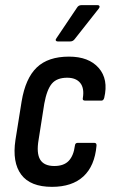

<svg xmlns="http://www.w3.org/2000/svg" viewBox="-20 -718 443 746"><path d="M182 8Q98 8 62.5 -39.5Q27 -87 40 -174L64 -324Q79 -414 123 -456Q167 -498 248 -498Q325 -498 363.5 -454Q402 -410 385 -338Q382 -327 374 -327H311Q299 -327 302 -338Q308 -376 291.5 -396Q275 -416 241 -416Q201 -416 181.5 -393Q162 -370 152 -315L130 -175Q121 -123 136 -98Q151 -73 191 -73Q228 -73 247 -93Q266 -113 271 -152Q272 -163 282 -163H346Q356 -163 355 -152Q348 -73 304 -32.5Q260 8 182 8ZM204 -557Q199 -557 197 -560.5Q195 -564 199 -569L279 -688Q285 -698 296 -698H359Q365 -698 366.5 -694Q368 -690 364 -685L271 -567Q264 -557 253 -557Z"/></svg>

Font: Sofia Sans Condensed SemiBold
Style: Italic
Weight: 600
Italic angle: -9°
Version: Version 4.100